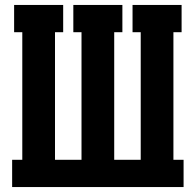

<svg xmlns="http://www.w3.org/2000/svg" viewBox="-20 -755 790 775"><path d="M29 0V-110H70V-625H37V-735H235V-625H202V-110H309V-625H276V-735H474V-625H441V-110H548V-625H515V-735H713V-625H680V-110H721V0Z"/></svg>

Font: Iosevka Etoile Extrabold
Style: Regular
Weight: 800
Designer: Belleve Invis
Foundry: Belleve Invis
Version: Version 22.1.2; ttfautohint (v1.8.4)